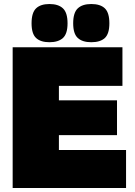

<svg xmlns="http://www.w3.org/2000/svg" viewBox="-20 -935 671 955"><path d="M43 0V-700H589V-508H273V-436H562V-263H273V-189H607V0ZM434 -725Q390 -725 367 -746Q344 -767 344 -819Q344 -872 367 -893.5Q390 -915 434 -915Q479 -915 501.5 -893.5Q524 -872 524 -819Q524 -767 501.5 -746Q479 -725 434 -725ZM226 -725Q182 -725 159.5 -746Q137 -767 137 -819Q137 -872 159.5 -893.5Q182 -915 226 -915Q270 -915 293 -893.5Q316 -872 316 -819Q316 -767 293 -746Q270 -725 226 -725Z"/></svg>

Font: Georama ExtraCondensed Thin Black
Style: Regular
Weight: 900
Version: Version 1.001